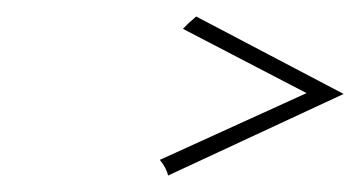

<svg xmlns="http://www.w3.org/2000/svg" viewBox="-20 -263 437 233"><path d="M184 -50Q182 -59 174 -69L352 -150L202 -228L210 -236Q215 -240 218 -243L397 -149Z"/></svg>

Font: Kapakana Light
Style: Regular
Weight: 300
Designer: Kyosuke Nagai
Version: Version 1.000